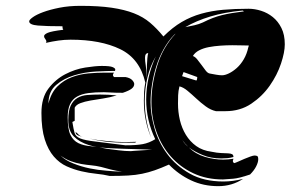

<svg xmlns="http://www.w3.org/2000/svg" viewBox="-20 -580 1036 658"><path d="M837 18Q799 31 779 32.5Q759 34 744 35Q688 35 643 14Q598 -7 566 -43Q534 -79 516.5 -127.5Q499 -176 499 -231Q499 -290 518.5 -354Q538 -418 582 -465L577 -461Q556 -439 540.5 -411Q525 -383 515.5 -352.5Q506 -322 501 -290.5Q496 -259 496 -230Q496 -188 509.5 -140.5Q523 -93 553 -52.5Q583 -12 630.5 15Q678 42 746 42Q778 42 813 33Q775 58 728 58Q677 58 634.5 38Q592 18 559 -16Q532 -4 510.5 3.5Q489 11 467 15.5Q445 20 419 21.5Q393 23 356 23Q335 18 310 15.5Q285 13 259 7Q233 1 208.5 -10Q184 -21 164.5 -43.5Q145 -66 133.5 -102Q122 -138 122 -193Q122 -245 146 -276.5Q170 -308 203.5 -325.5Q237 -343 272 -348.5Q307 -354 329 -354Q357 -354 366 -350Q375 -346 375 -342Q375 -339 374 -337Q349 -337 310 -335Q271 -333 234.5 -322Q198 -311 172 -288.5Q146 -266 146 -225Q155 -262 176.5 -283.5Q198 -305 226 -315.5Q254 -326 283.5 -328.5Q313 -331 337 -331H371Q367 -327 367 -323Q367 -319 371 -316H410Q426 -313 433 -305.5Q440 -298 440 -292Q440 -283 431 -276Q422 -269 401 -262Q374 -262 360.5 -263Q347 -264 336 -264Q306 -264 283 -261Q260 -258 244 -249Q228 -240 220 -223Q212 -206 212 -178Q212 -137 221.5 -117.5Q231 -98 248.5 -89.5Q266 -81 291 -79Q301 -78 311 -76Q297 -79 284 -83Q252 -93 233 -112.5Q214 -132 214 -168Q214 -201 222.5 -218.5Q231 -236 245.5 -244.5Q260 -253 280 -254.5Q300 -256 323 -256Q351 -256 380 -253Q357 -246 333.5 -242.5Q310 -239 290 -235.5Q270 -232 255.5 -226.5Q241 -221 236 -211V-166L228 -162Q232 -137 235.5 -124.5Q239 -112 255 -105.5Q271 -99 306.5 -95Q342 -91 410 -82Q447 -82 469 -86Q491 -90 512 -103Q481 -168 481 -239Q481 -278 489.5 -315Q498 -352 514 -387Q494 -352 485 -313.5Q476 -275 476 -233Q476 -202 481.5 -170.5Q487 -139 498 -108Q473 -168 473 -235Q473 -251 474 -266Q475 -281 478 -297Q459 -379 392 -411.5Q325 -444 222 -444Q201 -444 180 -441Q159 -438 137 -433Q139 -435 139 -437Q139 -442 135 -446.5Q131 -451 131 -456Q131 -462 143.5 -467.5Q156 -473 197 -478Q195 -480 194.5 -484Q194 -488 194 -490Q140 -490 110 -492.5Q80 -495 80 -507Q80 -512 92.5 -521Q105 -530 128 -538.5Q151 -547 183.5 -553.5Q216 -560 256 -560Q319 -560 363 -553.5Q407 -547 439 -534.5Q471 -522 494.5 -502Q518 -482 540 -455Q571 -486 602.5 -504.5Q634 -523 669.5 -533Q705 -543 745 -546.5Q785 -550 832 -550Q853 -550 875 -543Q897 -536 915 -521.5Q933 -507 944.5 -484Q956 -461 956 -428Q956 -401 943 -362Q930 -323 904.5 -286.5Q879 -250 841 -224.5Q803 -199 753 -199H720Q702 -203 685 -215.5Q668 -228 652.5 -242.5Q637 -257 622.5 -269Q608 -281 595 -284Q591 -268 590.5 -253.5Q590 -239 590 -225Q590 -196 596.5 -168.5Q603 -141 617 -118Q631 -95 652.5 -79.5Q674 -64 705 -60Q724 -56 738 -55.5Q752 -55 761.5 -54.5Q771 -54 775.5 -51.5Q780 -49 780 -42Q770 -39 759.5 -38Q749 -37 738 -37Q703 -37 675 -48.5Q647 -60 627 -75Q650 -52 682 -42.5Q714 -33 745 -33Q762 -33 780 -36Q778 -30 778 -29Q778 -23 783 -21Q787 -22 797 -26.5Q807 -31 817.5 -35.5Q828 -40 838 -43.5Q848 -47 852 -47Q857 -47 861 -45.5Q865 -44 865 -34Q865 -24 858 -10Q851 4 837 18ZM699 -328 721 -324Q732 -322 741 -322Q751 -322 764.5 -328.5Q778 -335 791.5 -347Q805 -359 815.5 -377Q826 -395 831 -418L833 -424Q824 -424 809 -424.5Q794 -425 776 -425Q756 -425 735 -423.5Q714 -422 695.5 -418.5Q677 -415 662.5 -407.5Q648 -400 641 -388Q648 -386 655.5 -377Q663 -368 670.5 -357.5Q678 -347 685 -338Q692 -329 699 -328ZM231 -20Q258 -9 287 -3Q316 3 345 5Q374 8 399 8Q379 6 360 1Q340 -4 326 -8Q309 -12 292.5 -13.5Q276 -15 258.5 -18Q241 -21 223 -27.5Q205 -34 187 -47Q205 -30 231 -20ZM812 -544Q749 -538 701 -523.5Q653 -509 615 -487Q631 -490 646.5 -493.5Q662 -497 675 -503Q693 -512 708.5 -518Q724 -524 740 -528Q756 -532 774 -535Q792 -538 816 -541ZM347 -70Q363 -68 386 -65Q409 -62 428 -62Q431 -62 434 -62.5Q437 -63 439 -63L501 -67L442 -69Q398 -70 357 -72Q338 -73 321 -75Q334 -73 347 -70ZM653 -304Q655 -306 655.5 -310Q656 -314 656 -316L609 -333L604 -319ZM488 -398Q477 -398 477 -382Q477 -371 479.5 -355.5Q482 -340 482 -323V-313Q483 -319 483 -331Q483 -343 483.5 -356Q484 -369 485 -380.5Q486 -392 488 -398ZM443 -91H413Q374 -91 341 -95Q310 -99 287 -105Q310 -100 343 -97Q378 -93 408 -93Q417 -93 426.5 -93.5Q436 -94 447 -94ZM243 -125Q242 -126 249 -119Q255 -113 265 -110Q260 -112 250 -115Q239 -119 239 -127ZM625 -77Q614 -87 605 -100Q608 -95 611 -91Q616 -84 625 -77ZM602 -105 605 -100ZM268 -110Q267 -110 265 -110Q266 -110 268 -110Z"/></svg>

Font: Finger Paint
Style: Regular
Weight: 400
Designer: Ralph du Carrois
Foundry: Ralph du Carrois
Version: Version 1.001